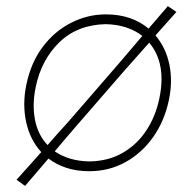

<svg xmlns="http://www.w3.org/2000/svg" viewBox="-20 -551 637 628"><path d="M62 57 34 37Q55.5 13 75.5 -9.2Q95.5 -31.5 115 -53.5Q78 -94 65.5 -152Q53 -210 66 -273Q81 -346.5 120.2 -398.2Q159.5 -450 213.5 -477Q267.5 -504 326 -504Q369.5 -504 404.8 -491.8Q440 -479.5 466 -457.5Q497 -493.5 529 -531L557 -512Q540 -493 523 -473.8Q506 -454.5 488.5 -435Q522.5 -395.5 534 -339.8Q545.5 -284 532 -222Q517.5 -154 480.5 -102Q443.5 -50 390 -20.5Q336.5 9 272 9Q230.5 9 197.2 -2Q164 -13 138.5 -32.5Q119.5 -10.5 100.8 11.8Q82 34 62 57ZM97 -267Q85 -210.5 94.2 -160.5Q103.5 -110.5 135.5 -76.5Q151 -94.5 167.5 -112.8Q184 -131 202 -151L365 -339Q387 -365 407 -388.2Q427 -411.5 445.5 -433.5Q423.5 -451 393.5 -461Q363.5 -471 326 -472Q233 -470 174 -412.5Q115 -355 97 -267ZM274 -23Q336.5 -24.5 383 -52Q429.5 -79.5 459.2 -125.2Q489 -171 501 -228Q525.5 -343 468 -411.5Q448 -389 427.8 -366Q407.5 -343 386 -319L225 -133.5Q207.5 -113 191 -93.8Q174.5 -74.5 159 -56Q180.5 -41 209.2 -32.2Q238 -23.5 274 -23Z"/></svg>

Font: Commissioner Loud Thin
Style: Italic
Weight: 100
Italic angle: -12°
Designer: Kostas Bartsokas
Foundry: Kostas Bartsokas
Version: Version 1.000; ttfautohint (v1.8.3)